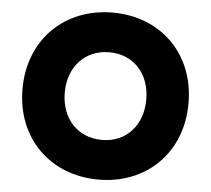

<svg xmlns="http://www.w3.org/2000/svg" viewBox="-57 -850 1066 969"><g transform="rotate(5 476.5 -365.0)"><path d="M476 58C718 58 896 -113 896 -365C896 -617 718 -788 476 -788C234 -788 55 -617 55 -365C55 -113 234 58 476 58ZM269 -365C269 -496 353 -587 476 -587C599 -587 682 -496 682 -365C682 -234 599 -143 476 -143C353 -143 269 -234 269 -365Z"/></g></svg>

Font: LINE Seed JP App_OTF ExtraBold
Style: Regular
Weight: 800
Designer: LINE & Fontrix & Fontworks
Version: Version 1.013